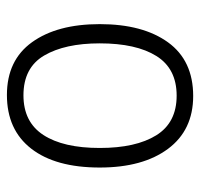

<svg xmlns="http://www.w3.org/2000/svg" viewBox="-32 -550 592 569"><g transform="rotate(-90 264.5 -266.0)"><path d="M477 -267Q477 -139 423 -64.5Q369 10 264 10Q163 10 107.5 -64.5Q52 -139 52 -267Q52 -398 108 -470Q164 -542 267 -542Q370 -542 423.5 -467.5Q477 -393 477 -267ZM110 -267Q110 -160 147.5 -99.5Q185 -39 265 -39Q345 -39 382.5 -99Q420 -159 420 -267Q420 -370 384 -431.5Q348 -493 266 -493Q187 -493 148.5 -434Q110 -375 110 -267Z"/></g></svg>

Font: Noto Sans Lao Looped SemiCondensed Light
Style: Regular
Weight: 300
Width: 4
Designer: Mark Frömberg, Ben Mitchell
Foundry: The Fontpad Ltd
Version: Version 1.002; ttfautohint (v1.8.4.7-5d5b)